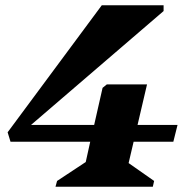

<svg xmlns="http://www.w3.org/2000/svg" viewBox="-20 -710 716 730"><path d="M20 -171 9 -207 367 -690H602V-668L98 -235H338L370 -376L386 -389H539L503 -235H655L639 -171H488L469 -90L566 -22L561 0H191L197 -22L306 -94L323 -171Z"/></svg>

Font: Platypi
Style: Bold Italic
Weight: 700
Italic angle: -13°
Designer: David Sargent
Foundry: Bolt Cutter Type
Version: Version 1.200; ttfautohint (v1.8.4.7-5d5b)